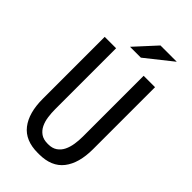

<svg xmlns="http://www.w3.org/2000/svg" viewBox="-262 -950 1025 1025"><g transform="rotate(45 250.0 -437.5)"><path d="M245 -3Q151 -3 105.5 -61.5Q60 -120 60 -226V-694H146V-235Q146 -205 150 -176.5Q154 -148 165 -125.5Q176 -103 196 -89Q216 -75 248 -75H252Q283 -75 303 -89Q323 -103 334 -125.5Q345 -148 349.5 -176.5Q354 -205 354 -235V-694H440V-226Q440 -120 394.5 -61.5Q349 -3 255 -3ZM303 -872H426L275 -752H193Z"/></g></svg>

Font: D2Coding ligature
Style: Regular
Weight: 400
Monospace: yes
Designer: Yong-Rak Park; Jeong-Hwan Yoon; Sang-Min Lee;
Foundry: NHN Corporation
Version: Version 1.3.2; Build 20180524